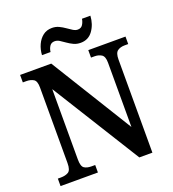

<svg xmlns="http://www.w3.org/2000/svg" viewBox="-160 -1037 1045 1159"><g transform="rotate(-20 362.0 -457.5)"><path d="M29 0V-48H48Q78 -48 97 -59.5Q116 -71 116 -116V-602Q116 -644 97 -655Q78 -666 52 -666H29V-714H229L553 -189V-602Q553 -642 534.5 -654Q516 -666 490 -666H467V-714H706V-666H683Q655 -666 637 -653Q619 -640 619 -598V0H535L182 -567V-116Q182 -71 199 -59.5Q216 -48 245 -48H269V0ZM440 -771Q415 -771 395 -780.5Q375 -790 357.5 -802.5Q340 -815 325 -824.5Q310 -834 294 -834Q272 -834 261.5 -817.5Q251 -801 249 -781H194Q196 -817 210 -847.5Q224 -878 248 -896.5Q272 -915 306 -915Q330 -915 350 -905.5Q370 -896 387.5 -883.5Q405 -871 420.5 -861.5Q436 -852 450 -852Q472 -852 482.5 -868.5Q493 -885 496 -905H550Q547 -851 518.5 -811Q490 -771 440 -771Z"/></g></svg>

Font: Noto Serif Georgian SemiCondensed SemiBold
Style: Regular
Weight: 600
Width: 4
Designer: Monotype Design Team, Akaki Razmadze
Foundry: Google LLC
Version: Version 2.003; ttfautohint (v1.8.4.7-5d5b)